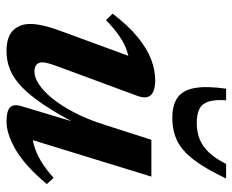

<svg xmlns="http://www.w3.org/2000/svg" viewBox="-84 -636 732 605"><g transform="rotate(90 282.5 -334.0)"><path d="M315 -35 372 -224.5 376.5 -219.5Q342 -152.5 312 -107.5Q282 -62.5 254.5 -36.2Q227 -10 199.5 1Q172 12 142 12Q96.5 12 76.2 -8.8Q56 -29.5 56 -62.5Q56 -80.5 61.5 -104.8Q67 -129 79.5 -162.5L169.5 -407.5L191.5 -375.5Q167.5 -376 143.2 -368.2Q119 -360.5 94.5 -343.8Q70 -327 44 -301.5L23.5 -322.5Q62 -372.5 98 -401.8Q134 -431 167.8 -443.8Q201.5 -456.5 233 -456.5Q268 -456.5 280.5 -442.5Q293 -428.5 282.5 -400L189.5 -148.5Q183 -130.5 180 -119.5Q177 -108.5 177 -100.5Q177 -89 184.5 -82.5Q192 -76 206.5 -76Q224.5 -76 246.2 -90.2Q268 -104.5 290.8 -132.5Q313.5 -160.5 335 -201.5Q356.5 -242.5 373.5 -296.5L421 -444.5H537L412 -38L397 -69.5Q418 -68.5 441.2 -75.5Q464.5 -82.5 489.5 -97.5Q514.5 -112.5 541 -136.5L560.5 -115Q503 -46.5 452.8 -17.2Q402.5 12 363.5 12Q330.5 12 319 1Q307.5 -10 315 -35ZM367.5 -587.5Q396 -587.5 418.8 -596.5Q441.5 -605.5 460.8 -625.8Q480 -646 497 -680H543Q512.5 -615.5 484.2 -578.5Q456 -541.5 424.5 -526Q393 -510.5 352 -510.5Q311.5 -510.5 288.2 -526.8Q265 -543 258 -580.2Q251 -617.5 260 -680H296.5Q294 -645.5 300.5 -625Q307 -604.5 323.5 -596Q340 -587.5 367.5 -587.5Z"/></g></svg>

Font: Newsreader 16pt 16pt SemiBold
Style: Italic
Weight: 600
Italic angle: -17°
Version: Version 1.003